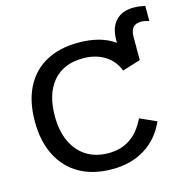

<svg xmlns="http://www.w3.org/2000/svg" viewBox="-116 -916 1018 1037"><g transform="rotate(-15 392.5 -397.5)"><path d="M579.1 -489.7Q558.1 -546.9 507.1 -578.4Q456.1 -609.9 386.2 -609.9Q277.3 -609.9 218.3 -540.5Q159.2 -471.2 159.2 -347.2Q159.2 -264.6 186.8 -204.6Q214.4 -144.5 266.1 -111.8Q317.9 -79.1 389.6 -79.1Q458.5 -79.1 510 -113.3Q561.5 -147.5 595.2 -218.3L687.5 -176.8Q646 -85 568.6 -37.6Q491.2 9.8 386.7 9.8Q280.3 9.8 204.3 -33.2Q128.4 -76.2 87.9 -156.5Q47.4 -236.8 47.4 -347.2Q47.4 -458 87.2 -536.6Q127 -615.2 202.4 -656.7Q277.8 -698.2 384.3 -698.2Q508.8 -698.2 585.9 -643.1V-660.2Q585.9 -728.5 621.6 -766.1Q657.2 -803.7 721.2 -803.7Q750.5 -803.7 785.2 -796.4V-711.9Q757.8 -719.7 742.2 -719.7Q709.5 -719.7 695.1 -702.6Q680.7 -685.5 680.7 -648.4V-521Z"/></g></svg>

Font: Arimo Medium
Style: Regular
Weight: 500
Designer: Steve Matteson
Foundry: Monotype Imaging Inc.
Version: Version 1.33